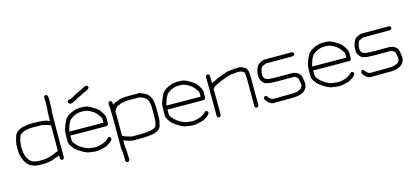

<svg xmlns="http://www.w3.org/2000/svg" viewBox="-67 -1200 4134 1909"><g transform="rotate(-15 2000.0 -245.0)"><path d="M445.3 -671.9Q466.8 -671.9 466.8 -621.1V-580.1Q466.8 -503.9 460.9 -503.9Q459 -384.3 459 -324.2V-29.3Q455.6 -7.8 437.5 -7.8Q421.9 -7.8 418 -29.3V-58.6Q392.1 -46.9 365.2 -39.1Q319.3 -15.6 234.4 -15.6H220.7Q162.1 -15.6 134.8 -31.2Q126.5 -31.2 89.8 -58.6Q60.1 -97.7 56.6 -117.2Q50.8 -118.2 39.1 -171.9Q37.1 -171.9 37.1 -173.8Q35.2 -231 35.2 -246.1Q35.2 -296.4 58.6 -361.3Q67.4 -384.8 89.8 -398.4Q123 -424.3 164.1 -427.7Q187 -433.6 220.7 -435.5Q372.6 -435.5 390.6 -421.9L418 -412.1V-414.1Q419.9 -450.2 419.9 -474.6V-502Q425.8 -526.9 425.8 -578.1V-607.4Q425.8 -627 423.8 -654.3Q430.2 -671.9 445.3 -671.9ZM76.2 -248Q76.2 -151.9 101.6 -117.2Q121.1 -79.6 148.4 -70.3Q168 -56.6 228.5 -56.6Q290 -56.6 324.2 -68.4Q328.1 -68.4 371.1 -84Q387.2 -94.2 418 -103.5V-365.2Q408.2 -376.5 335.9 -392.6Q271 -392.6 228.5 -394.5Q188 -394.5 138.7 -378.9Q91.8 -357.9 91.8 -322.3Q84 -322.3 76.2 -248Z M734.9 -461.4H762.2Q805.7 -461.4 830.6 -447.8Q850.1 -440.4 883.3 -418.5Q886.2 -418.5 920.4 -391.1Q969.2 -330.1 969.2 -301.3V-238.8Q965.8 -217.3 947.8 -217.3H820.8Q734.4 -217.3 576.7 -219.2V-180.2Q576.7 -147 604 -125.5Q607.9 -113.3 647 -86.4Q707.5 -47.4 744.6 -47.4Q758.8 -47.4 775.9 -43.5H801.3Q857.9 -51.3 889.2 -68.8Q913.1 -81.1 934.1 -104L943.8 -106Q959.5 -106 963.4 -84.5Q963.4 -66.9 922.4 -39.6Q913.6 -37.6 897 -23.9Q852.1 -10.3 807.1 -2.4H770L701.7 -12.2L660.6 -29.8Q611.3 -57.6 578.6 -86.4Q578.6 -89.8 553.2 -119.6Q535.6 -151.9 535.6 -164.6V-209.5Q535.6 -292.5 547.4 -307.1Q553.2 -332 570.8 -365.7Q580.1 -391.1 584.5 -391.1Q609.9 -427.2 674.3 -449.7Q707.5 -461.4 734.9 -461.4ZM578.6 -264.2V-260.3Q731 -258.3 816.9 -258.3H928.2V-299.3Q928.2 -312 898.9 -348.1Q898.9 -352.5 863.8 -383.3Q804.7 -420.4 770 -420.4H744.6Q677.2 -420.4 619.6 -369.6Q604 -336.9 596.2 -324.7Q578.6 -270 578.6 -264.2ZM857.9 -657.7Q875.5 -651.4 875.5 -636.2Q875.5 -617.7 816.9 -597.2Q801.8 -585.9 736.8 -558.1Q735.4 -552.2 686 -530.8Q675.3 -524.9 664.6 -524.9H662.6Q639.2 -529.8 639.2 -548.3Q639.2 -569.8 674.3 -569.8Q674.3 -572.8 705.6 -585.4Q725.6 -598.6 801.3 -634.3Q842.8 -657.7 857.9 -657.7Z M1346.7 -450.2Q1419.9 -426.8 1436.5 -401.4Q1473.6 -359.4 1473.6 -276.4V-163.1Q1473.6 -127.9 1463.9 -106.4Q1463.9 -73.2 1438.5 -47.9L1397.5 -26.4Q1336.4 -10.7 1249 -10.7H1163.1Q1125 -16.6 1106.4 -26.4Q1103.5 -26.4 1073.2 -38.1V26.4Q1079.1 43.9 1083 163.1Q1074.7 182.6 1059.6 182.6Q1043.9 182.6 1040 161.1V145.5Q1040 60.1 1032.2 38.1V-221.7Q1032.2 -281.7 1030.3 -385.7Q1026.4 -393.6 1026.4 -407.2V-426.8Q1029.8 -448.2 1047.9 -448.2Q1067.4 -448.2 1067.4 -411.1V-403.3H1069.3Q1069.3 -414.1 1120.1 -430.7Q1147.5 -450.2 1247.1 -450.2ZM1071.3 -333 1073.2 -309.6V-86.9Q1090.8 -70.3 1165 -51.8H1241.2Q1365.7 -51.8 1399.4 -75.2Q1421.4 -75.2 1428.7 -135.7Q1432.6 -135.7 1432.6 -168.9V-293.9Q1424.8 -349.6 1417 -354.5Q1407.7 -380.4 1370.1 -397.5Q1341.8 -409.2 1335 -409.2H1254.9Q1151.4 -409.2 1127.9 -387.7Q1096.7 -387.7 1071.3 -333Z M1734.9 -461.4H1762.2Q1805.7 -461.4 1830.6 -447.8Q1850.1 -440.4 1883.3 -418.5Q1886.2 -418.5 1920.4 -391.1Q1969.2 -330.1 1969.2 -301.3V-238.8Q1965.8 -217.3 1947.8 -217.3H1820.8Q1734.4 -217.3 1576.7 -219.2V-180.2Q1576.7 -147 1604 -125.5Q1607.9 -113.3 1647 -86.4Q1707.5 -47.4 1744.6 -47.4Q1758.8 -47.4 1775.9 -43.5H1801.3Q1857.9 -51.3 1889.2 -68.8Q1913.1 -81.1 1934.1 -104L1943.8 -106Q1959.5 -106 1963.4 -84.5Q1963.4 -66.9 1922.4 -39.6Q1913.6 -37.6 1897 -23.9Q1852.1 -10.3 1807.1 -2.4H1770L1701.7 -12.2L1660.6 -29.8Q1611.3 -57.6 1578.6 -86.4Q1578.6 -89.8 1553.2 -119.6Q1535.6 -151.9 1535.6 -164.6V-209.5Q1535.6 -292.5 1547.4 -307.1Q1553.2 -332 1570.8 -365.7Q1580.1 -391.1 1584.5 -391.1Q1609.9 -427.2 1674.3 -449.7Q1707.5 -461.4 1734.9 -461.4ZM1578.6 -264.2V-260.3Q1731 -258.3 1816.9 -258.3H1928.2V-299.3Q1928.2 -312 1898.9 -348.1Q1898.9 -352.5 1863.8 -383.3Q1804.7 -420.4 1770 -420.4H1744.6Q1677.2 -420.4 1619.6 -369.6Q1604 -336.9 1596.2 -324.7Q1578.6 -270 1578.6 -264.2Z M2052.7 -453.1Q2068.4 -453.1 2072.3 -431.6V-355.5Q2082.5 -363.3 2113.3 -377Q2113.3 -379.4 2169.9 -402.3L2230.5 -423.8Q2230.5 -429.2 2296.9 -435.5H2308.6Q2322.3 -439.5 2324.2 -439.5H2384.8Q2449.2 -418 2449.2 -388.7Q2460.9 -388.7 2460.9 -310.5V-29.3Q2457.5 -7.8 2439.5 -7.8Q2423.8 -7.8 2419.9 -29.3V-306.6Q2419.9 -363.8 2410.2 -378.9Q2394.5 -392.6 2371.1 -398.4H2335.9Q2334 -398.4 2320.3 -394.5H2294.9Q2250.5 -390.6 2201.2 -369.1Q2167.5 -359.4 2121.1 -334Q2110.4 -334 2084 -310.5Q2079.1 -298.8 2072.3 -298.8Q2074.2 -249.5 2074.2 -226.6V-33.2Q2070.8 -11.7 2052.7 -11.7Q2036.6 -11.7 2033.2 -35.2Q2033.2 -166.5 2031.2 -435.5Q2037.6 -453.1 2052.7 -453.1Z M2632.8 -449.7H2916Q2937.5 -446.3 2937.5 -428.2Q2937.5 -412.6 2916 -408.7H2644.5Q2634.8 -408.7 2595.7 -387.2Q2582 -365.2 2582 -354Q2576.2 -336.4 2576.2 -334.5V-295.4Q2576.2 -279.8 2601.6 -260.3Q2627.9 -248.5 2703.1 -248.5H2863.3Q2913.6 -248.5 2941.4 -215.3Q2955.6 -215.3 2966.8 -123.5V-111.8Q2966.8 -71.8 2929.7 -39.6Q2903.8 -22 2865.2 -14.2Q2838.9 -10.3 2832 -10.3Q2663.1 -8.3 2615.2 -8.3Q2569.3 -8.3 2533.2 -68.8V-76.7Q2536.6 -98.1 2554.7 -98.1Q2565.4 -98.1 2582 -70.8Q2602.1 -49.3 2627 -49.3H2628.9Q2809.1 -51.3 2826.2 -51.3Q2857.9 -51.3 2898.4 -68.8Q2916.5 -81.1 2925.8 -104V-129.4Q2914.1 -183.1 2914.1 -184.1Q2885.3 -207.5 2877 -207.5H2703.1Q2626 -207.5 2599.6 -217.3Q2574.2 -217.3 2548.8 -254.4Q2535.2 -279.3 2535.2 -287.6V-340.3Q2545.4 -388.2 2562.5 -410.6Q2567.9 -424.3 2597.7 -436Q2597.7 -440.9 2632.8 -449.7Z M3234.9 -461.4H3262.2Q3305.7 -461.4 3330.6 -447.8Q3350.1 -440.4 3383.3 -418.5Q3386.2 -418.5 3420.4 -391.1Q3469.2 -330.1 3469.2 -301.3V-238.8Q3465.8 -217.3 3447.8 -217.3H3320.8Q3234.4 -217.3 3076.7 -219.2V-180.2Q3076.7 -147 3104 -125.5Q3107.9 -113.3 3147 -86.4Q3207.5 -47.4 3244.6 -47.4Q3258.8 -47.4 3275.9 -43.5H3301.3Q3357.9 -51.3 3389.2 -68.8Q3413.1 -81.1 3434.1 -104L3443.8 -106Q3459.5 -106 3463.4 -84.5Q3463.4 -66.9 3422.4 -39.6Q3413.6 -37.6 3397 -23.9Q3352.1 -10.3 3307.1 -2.4H3270L3201.7 -12.2L3160.6 -29.8Q3111.3 -57.6 3078.6 -86.4Q3078.6 -89.8 3053.2 -119.6Q3035.6 -151.9 3035.6 -164.6V-209.5Q3035.6 -292.5 3047.4 -307.1Q3053.2 -332 3070.8 -365.7Q3080.1 -391.1 3084.5 -391.1Q3109.9 -427.2 3174.3 -449.7Q3207.5 -461.4 3234.9 -461.4ZM3078.6 -264.2V-260.3Q3231 -258.3 3316.9 -258.3H3428.2V-299.3Q3428.2 -312 3398.9 -348.1Q3398.9 -352.5 3363.8 -383.3Q3304.7 -420.4 3270 -420.4H3244.6Q3177.2 -420.4 3119.6 -369.6Q3104 -336.9 3096.2 -324.7Q3078.6 -270 3078.6 -264.2Z M3632.8 -449.7H3916Q3937.5 -446.3 3937.5 -428.2Q3937.5 -412.6 3916 -408.7H3644.5Q3634.8 -408.7 3595.7 -387.2Q3582 -365.2 3582 -354Q3576.2 -336.4 3576.2 -334.5V-295.4Q3576.2 -279.8 3601.6 -260.3Q3627.9 -248.5 3703.1 -248.5H3863.3Q3913.6 -248.5 3941.4 -215.3Q3955.6 -215.3 3966.8 -123.5V-111.8Q3966.8 -71.8 3929.7 -39.6Q3903.8 -22 3865.2 -14.2Q3838.9 -10.3 3832 -10.3Q3663.1 -8.3 3615.2 -8.3Q3569.3 -8.3 3533.2 -68.8V-76.7Q3536.6 -98.1 3554.7 -98.1Q3565.4 -98.1 3582 -70.8Q3602.1 -49.3 3627 -49.3H3628.9Q3809.1 -51.3 3826.2 -51.3Q3857.9 -51.3 3898.4 -68.8Q3916.5 -81.1 3925.8 -104V-129.4Q3914.1 -183.1 3914.1 -184.1Q3885.3 -207.5 3877 -207.5H3703.1Q3626 -207.5 3599.6 -217.3Q3574.2 -217.3 3548.8 -254.4Q3535.2 -279.3 3535.2 -287.6V-340.3Q3545.4 -388.2 3562.5 -410.6Q3567.9 -424.3 3597.7 -436Q3597.7 -440.9 3632.8 -449.7Z"/></g></svg>

Font: CEF Fonts CJK Mono
Style: Regular
Weight: 400
Designer: PartyBoss (派对大魔王)
Version: Release 2.25